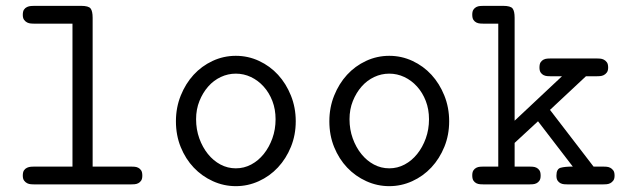

<svg xmlns="http://www.w3.org/2000/svg" viewBox="-20 -631 2140 657"><path d="M58 -30Q58 -42 62 -48Q66 -54 72.5 -57Q79 -60 86 -60.5Q93 -61 99 -61H228V-550H98Q93 -550 86 -550.5Q79 -551 73 -554Q67 -557 62.5 -563Q58 -569 58 -580Q58 -592 62 -598Q66 -604 72.5 -607Q79 -610 86 -610.5Q93 -611 99 -611H257Q283 -611 290 -602Q297 -593 297 -570V-61H427Q433 -61 440 -60.5Q447 -60 453 -57Q459 -54 463 -48Q467 -42 467 -30Q467 -19 463 -13Q459 -7 453 -4Q447 -1 440 -0.5Q433 0 427 0H98Q93 0 86 -0.5Q79 -1 73 -4Q67 -7 62.5 -13Q58 -19 58 -30Z M582 -216Q582 -263 598.5 -304Q615 -345 642.5 -375Q670 -405 707.5 -422.5Q745 -440 787 -440Q829 -440 866.5 -422.5Q904 -405 931.5 -375Q959 -345 975.5 -304Q992 -263 992 -216Q992 -169 975.5 -128.5Q959 -88 931 -58Q903 -28 865.5 -11Q828 6 787 6Q746 6 708.5 -11Q671 -28 643 -57.5Q615 -87 598.5 -127.5Q582 -168 582 -216ZM651 -223Q651 -188 662 -157.5Q673 -127 691.5 -104Q710 -81 734.5 -68Q759 -55 787 -55Q815 -55 839.5 -68Q864 -81 882.5 -104Q901 -127 912 -157.5Q923 -188 923 -223Q923 -257 912 -285.5Q901 -314 882 -335Q863 -356 838.5 -367.5Q814 -379 787 -379Q760 -379 735.5 -367.5Q711 -356 692.5 -335Q674 -314 662.5 -285.5Q651 -257 651 -223Z M1107 -216Q1107 -263 1123.5 -304Q1140 -345 1167.5 -375Q1195 -405 1232.5 -422.5Q1270 -440 1312 -440Q1354 -440 1391.5 -422.5Q1429 -405 1456.5 -375Q1484 -345 1500.5 -304Q1517 -263 1517 -216Q1517 -169 1500.5 -128.5Q1484 -88 1456 -58Q1428 -28 1390.5 -11Q1353 6 1312 6Q1271 6 1233.5 -11Q1196 -28 1168 -57.5Q1140 -87 1123.5 -127.5Q1107 -168 1107 -216ZM1176 -223Q1176 -188 1187 -157.5Q1198 -127 1216.5 -104Q1235 -81 1259.5 -68Q1284 -55 1312 -55Q1340 -55 1364.5 -68Q1389 -81 1407.5 -104Q1426 -127 1437 -157.5Q1448 -188 1448 -223Q1448 -257 1437 -285.5Q1426 -314 1407 -335Q1388 -356 1363.5 -367.5Q1339 -379 1312 -379Q1285 -379 1260.5 -367.5Q1236 -356 1217.5 -335Q1199 -314 1187.5 -285.5Q1176 -257 1176 -223Z M1596 -31Q1596 -42 1600 -48Q1604 -54 1610 -57Q1616 -60 1623 -60.5Q1630 -61 1636 -61H1685V-550H1636Q1630 -550 1623 -550.5Q1616 -551 1610 -554Q1604 -557 1600 -563Q1596 -569 1596 -581Q1596 -592 1600 -598Q1604 -604 1610 -607Q1616 -610 1623 -610.5Q1630 -611 1636 -611H1701Q1727 -611 1734 -602Q1741 -593 1741 -570V-218L1903 -370H1866Q1860 -370 1853 -370.5Q1846 -371 1840 -374Q1834 -377 1830 -383Q1826 -389 1826 -400Q1826 -412 1830 -418Q1834 -424 1840 -427Q1846 -430 1853 -430.5Q1860 -431 1866 -431H2020Q2026 -431 2033 -430.5Q2040 -430 2046 -427Q2052 -424 2056.5 -418Q2061 -412 2061 -400Q2061 -389 2056.5 -383Q2052 -377 2046 -374Q2040 -371 2033 -370.5Q2026 -370 2020 -370H1985L1862 -255L2011 -61H2042Q2048 -61 2055 -60.5Q2062 -60 2068 -57Q2074 -54 2078.5 -48Q2083 -42 2083 -30Q2083 -19 2078.5 -13Q2074 -7 2068 -4Q2062 -1 2055 -0.5Q2048 0 2042 0H1924Q1918 0 1911 -0.5Q1904 -1 1898 -4Q1892 -7 1888 -13Q1884 -19 1884 -30Q1884 -53 1898.5 -57Q1913 -61 1940 -61L1821 -216L1741 -142V-61H1790Q1796 -61 1803 -60.5Q1810 -60 1816 -57Q1822 -54 1826 -48Q1830 -42 1830 -30Q1830 -19 1826 -13Q1822 -7 1816 -4Q1810 -1 1803 -0.5Q1796 0 1790 0H1636Q1630 0 1623 -0.5Q1616 -1 1610 -4Q1604 -7 1600 -13Q1596 -19 1596 -31Z"/></svg>

Font: CMU Typewriter Custom
Style: Regular
Weight: 500
Monospace: yes
Version: Version 0.7.0